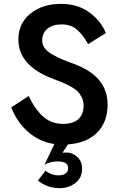

<svg xmlns="http://www.w3.org/2000/svg" viewBox="-20 -732 619 992"><path d="M128 -236Q163 -164 205 -128Q247 -92 306 -92Q358 -92 385 -116.5Q412 -141 412 -187Q412 -210 402.5 -229Q393 -248 381 -260Q369 -272 344.5 -285.5Q320 -299 303.5 -305.5Q287 -312 256 -324Q75 -391 75 -529Q75 -611 137 -661.5Q199 -712 295 -712Q383 -712 443 -667Q503 -622 527 -561L435 -504Q409 -552 377.5 -579Q346 -606 299 -606Q252 -606 225 -583.5Q198 -561 198 -523Q198 -502 210 -484.5Q222 -467 249 -451.5Q276 -436 297 -427Q318 -418 359 -403Q536 -339 536 -192Q536 -102 482.5 -47.5Q429 7 331 14L303 57Q310 56 324 56Q354 56 379 78.5Q404 101 404 140Q404 187 369.5 213.5Q335 240 288 240Q224 240 176 201L215 150Q246 174 280 174Q332 174 332 136Q332 102 278 102Q240 102 210 119L261 12Q185 1 126.5 -49.5Q68 -100 38 -177Z"/></svg>

Font: Renner* Medium
Style: Medium
Weight: 500
Version: Version 003.000 ; ttfautohint (v0.97) -l 8 -r 50 -G 200 -x 1